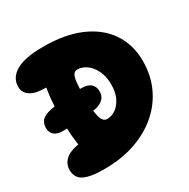

<svg xmlns="http://www.w3.org/2000/svg" viewBox="-169 -889 1047 1065"><g transform="rotate(-30 354.0 -356.0)"><path d="M202 23Q134 23 96.5 12Q59 1 45 -19Q31 -39 30 -66Q29 -108 62 -136.5Q95 -165 181 -173L149 -137Q140 -178 135.5 -233.5Q131 -289 132 -348.5Q133 -408 138 -462Q143 -516 153 -554L267 -552Q246 -543 213.5 -536.5Q181 -530 147 -530Q79 -530 46.5 -551.5Q14 -573 14 -611Q14 -669 70.5 -702Q127 -735 245 -735Q387 -735 485 -691.5Q583 -648 634 -570.5Q685 -493 685 -390Q685 -300 650.5 -224.5Q616 -149 552 -93.5Q488 -38 399.5 -7.5Q311 23 202 23ZM107 -275Q69 -275 51 -292Q33 -309 33 -337Q33 -365 49 -383.5Q65 -402 106 -411Q134 -417 170 -421Q206 -425 243 -427.5Q280 -430 310 -430Q355 -430 374 -412Q393 -394 393 -364Q393 -307 323 -291Q295 -287 254.5 -283Q214 -279 174 -277Q134 -275 107 -275ZM354 -210Q383 -210 409 -228.5Q435 -247 451.5 -281.5Q468 -316 468 -365Q468 -404 457.5 -434.5Q447 -465 429.5 -486.5Q412 -508 390 -519.5Q368 -531 345 -531Q329 -531 320 -517Q311 -503 307.5 -470Q304 -437 304 -382Q304 -294 314.5 -252Q325 -210 354 -210Z"/></g></svg>

Font: DynaPuff SemiBold
Style: Regular
Weight: 600
Designer: Toshi Omagari, Jennifer Daniel
Foundry: Google Fonts
Version: Version 2.000